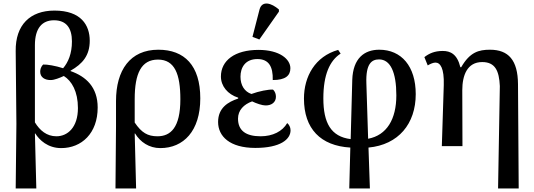

<svg xmlns="http://www.w3.org/2000/svg" viewBox="-20 -829 3030 1089"><path d="M69 240H186L178 -72H180C203 -35 251 11 327 11C443 11 534 -73 534 -219C534 -335 468 -395 380 -426V-428C449 -467 489 -515 489 -598C489 -686 440 -769 289 -769C151 -769 67 -688 69 -539L73 -126ZM300 -56C245 -56 206 -89 178 -135V-573C178 -669 219 -714 286 -714C357 -714 388 -669 388 -594C388 -525 367 -476 338 -442C295 -456 247 -464 225 -463C211 -450 208 -433 208 -422C208 -391 234 -374 269 -375C287 -375 319 -387 342 -398C387 -370 422 -310 422 -216C422 -106 363 -56 300 -56Z M635 240H752L744 -72H746C776 -23 826 11 889 11C1021 11 1116 -86 1116 -271C1116 -458 1026 -547 878 -547C718 -547 638 -431 638 -256V-113ZM873 -56C818 -56 783 -76 744 -134V-267C744 -412 781 -491 876 -491C971 -491 1003 -409 1003 -266C1003 -104 947 -56 873 -56Z M1451 -605 1562 -763V-775C1520 -812 1466 -828 1452 -775L1412 -620ZM1428 10C1571 10 1628 -39 1628 -90C1628 -108 1619 -123 1609 -131C1582 -84 1527 -56 1458 -56C1375 -56 1330 -88 1330 -156C1330 -204 1363 -237 1410 -254C1434 -242 1468 -231 1485 -231C1520 -230 1545 -249 1545 -280C1545 -294 1541 -310 1528 -321C1502 -322 1449 -312 1406 -296C1367 -309 1344 -345 1344 -394C1344 -445 1370 -494 1440 -494C1504 -494 1529 -452 1527 -375C1599 -375 1627 -400 1627 -442C1627 -493 1567 -546 1446 -546C1312 -546 1233 -486 1233 -395C1233 -341 1271 -294 1331 -275V-270C1273 -251 1217 -217 1217 -137C1217 -56 1283 10 1428 10Z M1961 240H2078L2070 8C2240 -8 2338 -127 2338 -295C2338 -453 2257 -547 2131 -547C2047 -547 1982 -499 1978 -376L1969 -40C1857 -54 1814 -132 1814 -271C1814 -405 1850 -485 1912 -525L1898 -546C1767 -509 1704 -395 1704 -270C1704 -99 1798 -2 1967 8ZM2058 -356C2054 -468 2088 -492 2130 -492C2194 -492 2228 -420 2228 -288C2228 -153 2174 -62 2068 -42Z M2805 240H2922L2918 -352C2917 -488 2864 -547 2759 -547C2695 -547 2645 -533 2596 -448H2591C2573 -523 2534 -540 2491 -540C2445 -540 2414 -526 2387 -505L2406 -458C2423 -468 2438 -474 2450 -474C2477 -474 2500 -443 2497 -346L2486 0H2603L2602 -317C2602 -402 2630 -477 2715 -477C2789 -477 2811 -427 2815 -341Z"/></svg>

Font: Noto Serif Medium
Style: Regular
Weight: 500
Designer: Monotype Design Team
Foundry: Monotype Imaging Inc.
Version: Version 2.013